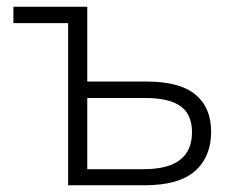

<svg xmlns="http://www.w3.org/2000/svg" viewBox="-20 -552 696 572"><path d="M240 -532V-309H417Q516 -309 562.5 -270Q609 -231 609 -160Q609 -85 561 -42.5Q513 0 410 0H183V-483H20V-532ZM414 -260H240V-48H408Q552 -48 552 -158Q552 -211 518 -235.5Q484 -260 414 -260Z"/></svg>

Font: Noto Sans Light
Style: Regular
Weight: 300
Designer: Monotype Design Team
Foundry: Monotype Imaging Inc.
Version: Version 2.007